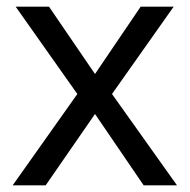

<svg xmlns="http://www.w3.org/2000/svg" viewBox="-20 -556 569 576"><path d="M212 -274 27 -536H127L265 -334L402 -536H501L316 -274L511 0H411L265 -214L117 0H18Z"/></svg>

Font: Noto Sans Soyombo
Style: Regular
Weight: 400
Designer: Monotype Design Team
Foundry: Monotype Imaging Inc.
Version: Version 2.001; ttfautohint (v1.8.4.7-5d5b)